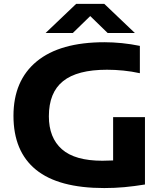

<svg xmlns="http://www.w3.org/2000/svg" viewBox="-20 -969 852 998"><path d="M522 8.5Q284 8.5 167 -86.8Q50 -182 50 -367Q50 -550.5 171 -650Q292 -749.5 523 -749.5Q566.5 -749.5 613.8 -744.8Q661 -740 707 -730.5V-588.5Q663.5 -598 620.8 -602.2Q578 -606.5 536 -606.5Q381.5 -606.5 307.8 -547.2Q234 -488 234 -364.5Q234 -253 301.8 -193.2Q369.5 -133.5 512 -133.5Q540 -133.5 568 -135V-360H733.5V-10Q678 -1 627 3.8Q576 8.5 522 8.5ZM217 -797.5 376 -949H522L681 -797.5H539.5L449 -885.5L358.5 -797.5Z"/></svg>

Font: Encode Sans Exp
Style: Bold
Weight: 700
Width: 7
Designer: Multiple Designers
Foundry: Impallari Type
Version: Version 3.002; ttfautohint (v1.8.3) -l 8 -r 50 -G 200 -x 14 